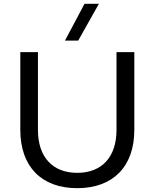

<svg xmlns="http://www.w3.org/2000/svg" viewBox="-20 -972 806 1002"><path d="M681 -294V-700H588V-294C588 -153 512 -70 383 -70C254 -70 178 -153 178 -294V-700H86V-294C86 -103 196 10 383 10C570 10 681 -103 681 -294ZM319 -760H388L496 -952H421Z"/></svg>

Font: Gully
Style: Regular
Weight: 400
Designer: jaikishan Patel
Foundry: MagicType
Version: Version 1.000;Glyphs 3.2 (3242)